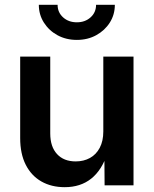

<svg xmlns="http://www.w3.org/2000/svg" viewBox="-20 -776 644 804"><path d="M251 7.8Q195.3 7.8 153.3 -16.1Q111.3 -40 87.9 -85.9Q64.5 -131.8 64.5 -197.8V-539.1H190.4V-217.3Q190.4 -161.6 218.8 -130.9Q247.1 -100.1 296.9 -100.1Q330.6 -100.1 356.7 -114.5Q382.8 -128.9 397.7 -157.2Q412.6 -185.5 412.6 -225.6V-539.1H539.1V0H418L417 -134.3H429.7Q406.7 -63.5 361.8 -27.8Q316.9 7.8 251 7.8ZM301.8 -608.9Q256.8 -608.9 220.9 -628.4Q185.1 -647.9 163.8 -681.4Q142.6 -714.8 142.6 -755.9H221.2Q221.2 -724.1 244.1 -703.4Q267.1 -682.6 301.8 -682.6Q336.4 -682.6 359.4 -703.4Q382.3 -724.1 382.3 -755.9H460.9Q460.9 -714.8 439.9 -681.6Q418.9 -648.4 383.1 -628.7Q347.2 -608.9 301.8 -608.9Z"/></svg>

Font: Inter 18pt SemiBold
Style: Regular
Weight: 600
Designer: Rasmus Andersson
Foundry: rsms
Version: Version 4.001;git-66647c0bb